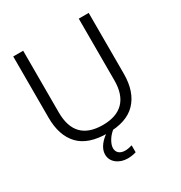

<svg xmlns="http://www.w3.org/2000/svg" viewBox="-210 -858 1146 1218"><g transform="rotate(-30 363.5 -249.0)"><path d="M372.1 212.9C392.6 212.9 413.1 210 433.6 203.6V152.8C414.6 158.7 397.5 161.6 382.3 161.6C343.8 161.6 321.8 141.1 321.8 109.4C321.8 93.3 328.6 74.2 341.8 52.7C355 31.7 373.5 12.7 397 -3.4L351.1 -4.9C295.9 27.8 258.3 73.2 258.3 118.7C258.3 146.5 269 168.9 291 186.5C313 204.1 340.3 212.9 372.1 212.9ZM340.8 10.3C434.1 10.3 502.9 -13.2 548.3 -60.5C593.8 -107.9 617.2 -175.3 617.7 -262.7V-710.9H544.9V-258.3C544.9 -119.6 473.6 -49.8 341.3 -49.8C205.6 -49.8 137.7 -119.6 137.7 -259.3V-710.9H64.9V-262.2C64.9 -175.3 87.4 -107.9 132.3 -60.5C177.2 -13.2 246.6 10.3 340.8 10.3Z"/></g></svg>

Font: Ride Light
Style: Regular
Weight: 300
Version: Version 3.000